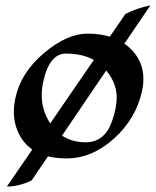

<svg xmlns="http://www.w3.org/2000/svg" viewBox="-20 -578 576 710"><path d="M226.6 7.8Q105 7.8 57.6 -69.3Q31.2 -112.3 31.2 -164.6Q31.2 -189 37.1 -215.8Q56.6 -308.6 141.8 -381.1Q227.1 -453.6 304.2 -453.6Q400.4 -453.6 456.5 -403.8Q510.3 -356 510.3 -286.1Q510.3 -265.1 505.4 -242.2Q483.4 -139.6 401.9 -65.9Q320.3 7.8 226.6 7.8ZM297.4 -51.8Q349.6 -51.8 378.4 -96.2Q395.5 -122.6 407.2 -176.3Q411.6 -197.8 411.6 -217.3Q411.6 -277.3 362.8 -328.6Q314 -379.9 224.1 -379.9Q162.1 -379.9 139.6 -274.4Q134.3 -249.5 134.3 -226.1Q134.3 -170.4 164.6 -123.5Q210.4 -51.8 297.4 -51.8ZM5.4 111.8 443.8 -526.4Q486.8 -548.3 536.1 -558.1L97.2 88.9Q50.8 111.8 5.4 111.8Z"/></svg>

Font: Balgruf
Style: Italic
Weight: 500
Italic angle: -12°
Designer: Paul James Miller
Foundry: High-Logic / Made with FontCreator
Version: Version 1.201;March 28, 2021;FontCreator 13.0.0.2683 64-bit